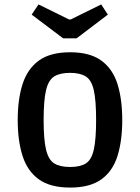

<svg xmlns="http://www.w3.org/2000/svg" viewBox="-20 -834 632 867"><path d="M297 13Q207 13 155.5 -24Q104 -61 82 -129.5Q60 -198 60 -292Q60 -386 82 -454.5Q104 -523 155.5 -560.5Q207 -598 297 -598Q386 -598 437.5 -560.5Q489 -523 510.5 -454.5Q532 -386 532 -292Q532 -198 510.5 -129.5Q489 -61 437.5 -24Q386 13 297 13ZM297 -80Q342 -80 367.5 -96Q393 -112 403.5 -158Q414 -204 414 -292Q414 -381 403.5 -427Q393 -473 367 -489Q341 -505 297 -505Q251 -505 225 -489Q199 -473 188 -427Q177 -381 177 -292Q177 -204 188 -158Q199 -112 225 -96Q251 -80 297 -80ZM265 -661 123 -768 154 -814 292 -746H299L437 -814L467 -768L326 -661Z"/></svg>

Font: Ruda
Style: Bold
Weight: 700
Designer: Mariela Monsalve and Angelina Sanchez
Foundry: Mariela Monsalve and Angelina Sanchez
Version: Version 2.000